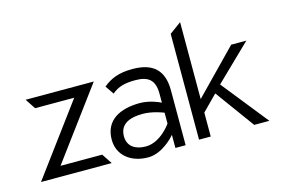

<svg xmlns="http://www.w3.org/2000/svg" viewBox="-86 -820 1490 1015"><g transform="rotate(-15 659.0 -312.5)"><path d="M31 -10H418L381 -66H153L438 -451H65L102 -395H316Z M450 -129C450 -44 518 11 613 11C691 11 755 -62 755 -62L764 -72V0H820V-301C820 -412 763 -462 652 -462C575 -462 531 -442 491 -409L523 -362C558 -392 595 -401 652 -401C723 -401 757 -373 757 -300V-250L750 -253C750 -253 699 -278 643 -278C535 -278 450 -236 450 -129ZM517 -130C517 -201 579 -219 643 -219C698 -219 754 -196 754 -196L757 -195V-135L756 -134C756 -134 697 -48 616 -48C560 -48 517 -73 517 -130Z M896 -10H960V-141L1042 -224L1198 -10H1281L1079 -263L1273 -451H1190L960 -215V-636L896 -589Z"/></g></svg>

Font: Charger Sport
Style: LitNrw
Weight: 300
Designer: Jasper
Foundry: Cannot Into Space Fonts
Version: Version 1.1